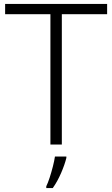

<svg xmlns="http://www.w3.org/2000/svg" viewBox="-20 -734 571 975"><path d="M294 0H236V-662H6V-714H524V-662H294ZM317 68Q309 101 290.5 144Q272 187 248 221H215V212Q223 196 232 168.5Q241 141 248.5 111.5Q256 82 259 61H317Z"/></svg>

Font: Noto Sans Lao Light
Style: Regular
Weight: 300
Designer: Monotype Design Team
Foundry: Monotype Imaging Inc.
Version: Version 2.003; ttfautohint (v1.8.4.7-5d5b)